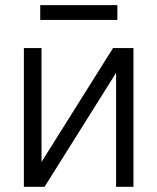

<svg xmlns="http://www.w3.org/2000/svg" viewBox="-20 -714 602 734"><path d="M412.1 -530.3H490.2V0H423.8V-435.5L150.4 0H71.3V-530.3H138.7V-94.7ZM428.7 -637.7H133.8V-694.3H428.7Z"/></svg>

Font: Pretendard Std Light
Style: Regular
Weight: 300
Designer: Base glyphs from Inter by Rasmus Andersson; Hangeul glyphs from Noto Sans CJK(Source Han Sans) by Jang Soo-young and Kan
Foundry: Kil Hyung-jin
Version: Version 1.309